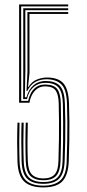

<svg xmlns="http://www.w3.org/2000/svg" viewBox="-20 -819 382 846"><path d="M170.8 6.8Q115.2 6.8 87.4 -18.4Q59.5 -43.5 57 -107.2Q55.8 -143.2 55.6 -189.4Q55.5 -235.5 57 -278.5H66Q64.8 -238.8 64.8 -192.4Q64.8 -146 66.2 -107.8Q68.5 -48.8 93.8 -24.9Q119 -1 170.8 -1Q220.8 -1 246.2 -24.5Q271.8 -48 273.8 -107.8Q275.5 -154.5 276.2 -197.1Q277 -239.8 276.8 -280.6Q276.5 -321.5 275.2 -362.2Q273.2 -423.5 251.5 -446.1Q229.8 -468.8 186.8 -469.8Q159.2 -470.2 137 -458.6Q114.8 -447 100 -418H96.8L101 -502.8L100.8 -765.8H280.5V-757.5H109.8L110 -497.5L103.5 -435.8H105.5Q120.2 -460 143.6 -469Q167 -478 190 -477.5Q239.2 -476.5 260.8 -450.1Q282.2 -423.8 284 -362.8Q285.5 -322 285.8 -282.4Q286 -242.8 285.4 -200.5Q284.8 -158.2 283 -109Q280.8 -48.5 255.4 -20.9Q230 6.8 170.8 6.8ZM170.8 -9Q123.5 -9 100.4 -31.2Q77.2 -53.5 75.2 -108.2Q74.2 -144.2 73.9 -189.9Q73.5 -235.5 75 -278.5H84.2Q83 -238.8 83 -194.1Q83 -149.5 84.5 -108.8Q86.2 -58.2 107.1 -37.6Q128 -17 170.8 -17Q215 -17 234.6 -38.2Q254.2 -59.5 255.8 -109.2Q257.2 -151.2 257.9 -193.5Q258.5 -235.8 258.2 -278.1Q258 -320.5 257 -362.5Q255.8 -410.2 239.2 -431.6Q222.8 -453 183.5 -454Q151.2 -455 128.8 -435.9Q106.2 -416.8 99 -382.5H82L82.5 -515V-782.5H280.5V-774.2H91.5L91.8 -510L89.5 -390.5H96.8Q105.2 -424 128 -443.5Q150.8 -463 184.8 -462Q227 -461 245.8 -438.4Q264.5 -415.8 266 -362.2Q267.5 -324.8 267.8 -284.5Q268 -244.2 267.4 -200.5Q266.8 -156.8 264.8 -108.5Q262.8 -54.2 240.2 -31.6Q217.8 -9 170.8 -9ZM170.8 -24.8Q134 -24.8 114.6 -43.1Q95.2 -61.5 93.5 -109Q92.2 -144 92.1 -190.5Q92 -237 93.5 -278.5H102.5Q101.2 -239 101.1 -193.8Q101 -148.5 102.5 -109.5Q104.2 -65.8 121.5 -49.2Q138.8 -32.8 170.8 -32.8Q205 -32.8 220.8 -50.4Q236.5 -68 237.5 -109.2Q239.2 -166.2 239.8 -208.1Q240.2 -250 240 -286.1Q239.8 -322.2 238.8 -362.2Q238 -401.8 225.5 -419.8Q213 -437.8 180.8 -438.5Q158.5 -439 143.5 -427.8Q128.5 -416.5 120.4 -399.8Q112.2 -383 110 -366.2H64.2V-799.2H280.5V-790.8H73.2L73.5 -374.5H104Q107.2 -390.8 115.6 -407.6Q124 -424.5 140.2 -435.9Q156.5 -447.2 182.5 -446.5Q218.5 -445.5 232.8 -425.8Q247 -406 248 -362.5Q248.5 -330.2 248.9 -301.5Q249.2 -272.8 249.1 -243.8Q249 -214.8 248.5 -182Q248 -149.2 246.8 -109.2Q245.5 -64.8 228.1 -44.8Q210.8 -24.8 170.8 -24.8Z"/></svg>

Font: Big Shoulders Inline Display Thin Light
Style: Regular
Weight: 300
Version: Version 2.002